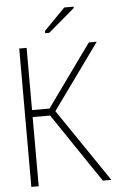

<svg xmlns="http://www.w3.org/2000/svg" viewBox="-60 -946 620 987"><g transform="rotate(-5 250.0 -452.0)"><path d="M201 -781H222L358 -897V-904H310L201 -793ZM61 0H99V-357H189L430 0H474L218 -377L461 -714H420L189 -393H99V-714H61Z"/></g></svg>

Font: Noto Sans Mono ExtraCondensed ExtraLight
Style: Regular
Weight: 200
Width: 2
Designer: Monotype Design Team
Foundry: Monotype Imaging Inc.
Version: Version 2.014